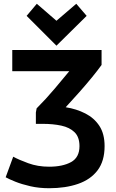

<svg xmlns="http://www.w3.org/2000/svg" viewBox="-20 -970 613 1017"><path d="M534 -196Q534 -261 506.5 -303Q479 -345 432 -369Q385 -393 328 -402Q363 -440 399.5 -481Q436 -522 467 -560Q498 -598 518 -626V-705H45V-593H347Q315 -554 269 -499.5Q223 -445 174 -396L170 -374V-314H206Q261 -314 305 -304.5Q349 -295 375 -269.5Q401 -244 401 -196Q401 -136 356.5 -111.5Q312 -87 240 -87Q180 -87 129.5 -105.5Q79 -124 50 -140L10 -31Q28 -21 61.5 -7.5Q95 6 141 16.5Q187 27 240 27Q327 27 393.5 4Q460 -19 497 -68Q534 -117 534 -196ZM175 -950 121 -886 279 -728 439 -886 384 -950 279 -860Z"/></svg>

Font: Repo DemiBold
Style: Regular
Weight: 600
Designer: Stefan Peev
Foundry: Context Ltd
Version: Version 1.502